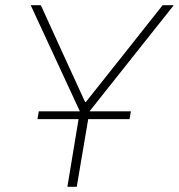

<svg xmlns="http://www.w3.org/2000/svg" viewBox="-20 -718 688 738"><path d="M129 -290H287L98 -698H137L220 -516L307 -326H310L461 -516L605 -698H648L324 -290H483L478 -260H319L275 0H239L282 -260H124Z"/></svg>

Font: IBM Plex Mono ExtraLight
Style: Italic
Weight: 200
Italic angle: -9°
Monospace: yes
Designer: Mike Abbink, Paul van der Laan, Pieter van Rosmalen
Foundry: Bold Monday
Version: Version 2.3